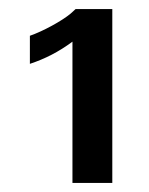

<svg xmlns="http://www.w3.org/2000/svg" viewBox="-20 -742 330 424"><path d="M228 -338V-722H147L136 -712C117 -696 75 -673 46 -663V-601C79 -612 109 -627 140 -650V-338Z"/></svg>

Font: Perun SemiBold
Style: Regular
Weight: 600
Foundry: Copyright (c) Stefan Peev, Context Ltd, 2016
Version: Version 1.089